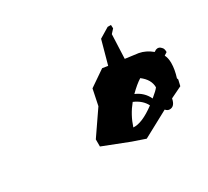

<svg xmlns="http://www.w3.org/2000/svg" viewBox="-117 -718 1015 936"><g transform="rotate(-30 390.5 -249.5)"><path d="M754.9 -308.6Q741.2 -326.2 722.7 -319.3L711.9 -312.5Q678.7 -339.8 641.6 -346.7L568.4 -356.4L574.2 -492.2L593.8 -513.7L592.8 -533.2H574.2L517.6 -499L481.4 -367.2L450.2 -372.1L360.4 -310.5L341.8 -220.7L250 -86.9V-46.9L395.5 9.8L466.8 34.2L613.3 -44.9Q623 -33.2 635.7 -33.2Q664.1 -33.2 671.9 -74.2L736.3 -105.5L744.1 -138.7Q744.1 -141.6 743.2 -142.6Q742.2 -142.6 742.2 -144.5Q742.2 -146.5 741.2 -146.5Q754.9 -190.4 754.9 -225.6Q754.9 -253.9 745.1 -272.5L761.7 -283.2Q761.7 -301.8 754.9 -308.6ZM437.5 -45.9Q457 -106.4 497.1 -155.3Q543 -135.7 561.5 -98.6Q485.4 -42 437.5 -45.9ZM589.8 -121.1Q569.3 -165 523.4 -184.6Q558.6 -219.7 586.9 -237.3Q630.9 -204.1 630.9 -160.2Q622.1 -147.5 589.8 -121.1Z"/></g></svg>

Font: My Font
Style: x-wing-ships
Weight: 500
Version: Version 0.001